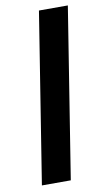

<svg xmlns="http://www.w3.org/2000/svg" viewBox="-85 -777 440 818"><g transform="rotate(-10 135.0 -368.0)"><path d="M28 0 145 -736H270L153 0Z"/></g></svg>

Font: Mulish ExtraLight
Style: Bold Italic
Weight: 700
Italic angle: -9°
Version: Version 3.603